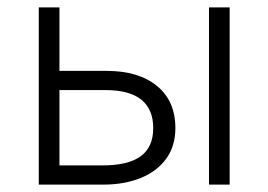

<svg xmlns="http://www.w3.org/2000/svg" viewBox="-20 -500 727 520"><path d="M85 0V-480H141V-52H257Q327 -52 361 -76.8Q395 -101.5 395 -153Q395 -204 362.8 -230Q330.5 -256 266 -256H128V-308H269Q355.5 -308 405.2 -267.2Q455 -226.5 455 -153Q455 -104.5 430.2 -70.2Q405.5 -36 361.2 -18Q317 0 259 0ZM546 0V-480H602V0Z"/></svg>

Font: Geologica Roman Thin
Style: Regular
Weight: 250
Designer: Sindre Bremnes, Frode Helland
Foundry: Monokrom Skriftforlag AS
Version: Version 1.010;gftools[0.9.28]